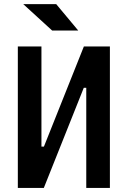

<svg xmlns="http://www.w3.org/2000/svg" viewBox="-20 -921 626 941"><path d="M67.4 0V-693.4H183.1V-202.6H195.3L391.1 -693.4H518.6V0H402.8V-490.7H390.6L194.8 0ZM235.4 -771.5 93.8 -900.9H255.4L363.3 -771.5Z"/></svg>

Font: CaskaydiaCove NF SemiBold
Style: Regular
Weight: 600
Designer: Aaron Bell
Foundry: Saja Typeworks
Version: Version 2111.001; VTT 6.35;Nerd Fonts 3.2.1